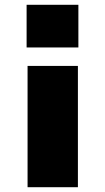

<svg xmlns="http://www.w3.org/2000/svg" viewBox="-20 -781 440 801"><path d="M91 -583V-761H307V-583ZM95 0V-506H305V0Z"/></svg>

Font: Nunito Sans 7pt Expanded Black
Style: Regular
Weight: 900
Width: 7
Designer: Vernon Adams
Foundry: Vernon Adams
Version: Version 3.101;gftools[0.9.27]